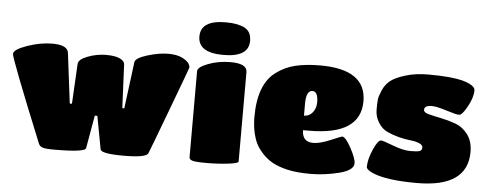

<svg xmlns="http://www.w3.org/2000/svg" viewBox="-51 -913 2686 1056"><g transform="rotate(5 1292.0 -385.0)"><path d="M794 -24Q781 0 658.5 0Q536 0 531 -24L497 -206H483L451 -24Q448 0 276 0Q228 0 212.5 -5.5Q197 -11 191 -24Q5 -481 5 -505Q5 -529 77.5 -554.5Q150 -580 217 -580Q303 -580 306 -534L340 -260H352L364 -481Q365 -506 415 -525Q465 -544 516 -544Q567 -544 592.5 -531.5Q618 -519 619 -501L630 -260H641L674 -517Q677 -541 741.5 -560.5Q806 -580 855 -580Q904 -580 932 -566Q978 -544 978 -514Q978 -511 887.5 -270Q797 -29 794 -24Z M1293 -517V-24Q1293 -13 1235.5 -6.5Q1178 0 1117.5 0Q1057 0 1039.5 -5.5Q1022 -11 1022 -24V-499Q1022 -521 1078.5 -542.5Q1135 -564 1202 -564Q1293 -564 1293 -517ZM1157 -780Q1223 -780 1260.5 -760.5Q1298 -741 1298 -690Q1298 -600 1158 -600Q1018 -600 1018 -690Q1018 -780 1157 -780Z M1631 -226Q1631 -161 1693 -161Q1729 -161 1787 -185.5Q1845 -210 1848 -210Q1867 -210 1898 -153Q1929 -96 1929 -69Q1929 -30 1849 -10Q1769 10 1692.5 10Q1616 10 1564.5 -2Q1513 -14 1480.5 -32.5Q1448 -51 1423.5 -78Q1399 -105 1387 -129.5Q1375 -154 1368 -184Q1358 -228 1358 -275Q1358 -457 1453 -526Q1500 -561 1558 -575Q1616 -589 1695 -589Q1948 -589 1948 -413Q1948 -226 1664 -226ZM1629 -372V-306Q1658 -306 1676.5 -329Q1695 -352 1695 -385Q1695 -445 1664 -445Q1629 -445 1629 -372Z M2280 9Q2114 9 2037 -23Q1998 -40 1998 -56Q1998 -97 2022 -152Q2046 -207 2064 -207Q2074 -207 2131.5 -185Q2189 -163 2228.5 -163Q2268 -163 2280.5 -168Q2293 -173 2293 -187.5Q2293 -202 2273 -210.5Q2253 -219 2223 -222Q2193 -225 2158.5 -234Q2124 -243 2094 -257Q2064 -271 2044 -303.5Q2024 -336 2024 -373.5Q2024 -411 2026 -429.5Q2028 -448 2042.5 -481.5Q2057 -515 2083.5 -536Q2110 -557 2165.5 -574Q2221 -591 2290 -591Q2359 -591 2405.5 -586.5Q2452 -582 2478.5 -575Q2505 -568 2522 -559Q2551 -544 2551 -526Q2551 -487 2523 -436Q2495 -385 2478.5 -385Q2462 -385 2407 -402.5Q2352 -420 2326 -420Q2284 -420 2284 -396Q2284 -381 2312.5 -373.5Q2341 -366 2381 -358Q2421 -350 2461.5 -335.5Q2502 -321 2530.5 -283Q2559 -245 2559 -187Q2559 9 2280 9Z"/></g></svg>

Font: Titan One
Style: Regular
Weight: 400
Designer: Rodrigo Fuenzalida
Foundry: Rodrigo Fuenzalida
Version: Version 1.001